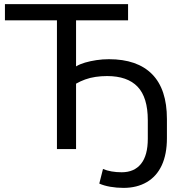

<svg xmlns="http://www.w3.org/2000/svg" viewBox="-20 -725 888 934"><path d="M581 189Q547 189 516 183.5Q485 178 463 168L481 97Q500 105 523 109Q546 113 572 113Q633 113 666 72Q699 31 699 -50V-140Q699 -251 649.5 -303Q600 -355 501 -355Q472 -355 445 -351Q418 -347 394.5 -338.5Q371 -330 350 -318V0H257V-626H4V-705H603V-626H350V-402Q368 -413 393.5 -420.5Q419 -428 449 -432.5Q479 -437 510 -437Q648 -437 720 -364Q792 -291 792 -146V-53Q792 25 767 79Q742 133 694 161Q646 189 581 189Z"/></svg>

Font: Nunito Sans 12pt Medium
Style: Regular
Weight: 500
Designer: Vernon Adams
Foundry: Vernon Adams
Version: Version 3.101;gftools[0.9.27]